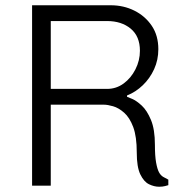

<svg xmlns="http://www.w3.org/2000/svg" viewBox="-20 -706 711 730"><path d="M585 4Q566 4 546.5 -5.5Q527 -15 513.5 -43Q500 -71 500 -126Q500 -187 486.5 -223Q473 -259 452 -277.5Q431 -296 410 -302Q389 -308 375 -308H173V0H102V-686H401Q450 -686 491 -665.5Q532 -645 557 -608Q582 -571 582 -519Q582 -478 566 -443Q550 -408 523 -382Q496 -356 463 -343V-338Q466 -337 482.5 -330Q499 -323 519 -304.5Q539 -286 554 -250Q569 -214 569 -155Q569 -113 573.5 -88Q578 -63 584.5 -51Q591 -39 600.5 -33.5Q610 -28 620 -23V-2Q617 -1 607.5 1.5Q598 4 585 4ZM173 -368H387Q422 -368 450 -388.5Q478 -409 495 -442.5Q512 -476 512 -513Q512 -568 477 -597Q442 -626 387 -626H173Z"/></svg>

Font: Chivo ExtraLight
Style: Regular
Weight: 250
Designer: Hector Gatti
Foundry: Omnibus-Type
Version: Version 2.002